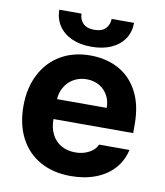

<svg xmlns="http://www.w3.org/2000/svg" viewBox="-82 -782 738 860"><g transform="rotate(10 287.0 -352.5)"><path d="M34.8 -262.4Q34.8 -344 66.7 -406.4Q98.7 -468.9 156.7 -503Q214.8 -537.1 291.6 -537.1Q363.2 -537.1 419.4 -507.1Q475.6 -477.2 507.8 -416.5Q540 -355.8 540 -268.6V-227.9H94V-318.5H403.7Q403.7 -350.8 389.7 -375.7Q375.7 -400.7 350.7 -415Q325.7 -429.2 293.8 -429.2Q260.2 -429.2 233.9 -413.7Q207.6 -398.2 192.8 -371.5Q177.9 -344.8 177.4 -313V-228.1Q177.4 -188.3 192.4 -158.7Q207.3 -129.1 235.1 -113.4Q262.8 -97.7 299.4 -97.7Q323.6 -97.7 343.6 -104.7Q363.6 -111.6 377.7 -123.1Q391.7 -134.6 398.7 -150.6H536.6Q526.2 -102.2 494.4 -65.9Q462.6 -29.5 412 -9.7Q361.4 10.2 297.2 10.2Q217.1 10.2 157.9 -22.9Q98.7 -56.1 66.7 -117.6Q34.8 -179.1 34.8 -262.4ZM287.8 -576.2Q236.6 -576.2 198.3 -593.4Q160.1 -610.6 139.2 -642.2Q118.3 -673.8 118.3 -714.8H219.2Q219.2 -689.2 236.1 -671.3Q253 -653.3 287.8 -653.3Q322.6 -653.3 339.2 -671Q355.8 -688.7 356.3 -714.8H458.2Q458.2 -673.8 437.3 -642.2Q416.4 -610.6 378 -593.4Q339.5 -576.2 287.8 -576.2Z"/></g></svg>

Font: Pretendard JP Variable
Style: Regular
Weight: 400
Designer: Base glyphs from Inter by Rasmus Andersson; Hangul glyphs from Noto Sans CJK(Source Han Sans) by Jang Soo-young and Kang
Foundry: Kil Hyung-jin
Version: Version 1.307;Glyphs 3.2 (3192)